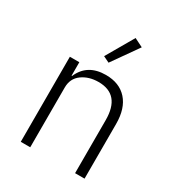

<svg xmlns="http://www.w3.org/2000/svg" viewBox="-182 -885 926 1001"><g transform="rotate(30 281.5 -384.0)"><path d="M393 -742 283 -586 246 -604 341 -768ZM150 0H93V-512H150V-431H153Q193 -524 304 -524Q386 -524 431.5 -473Q477 -422 477 -329V0H420V-319Q420 -473 289 -473Q231 -473 190.5 -443.5Q150 -414 150 -360Z"/></g></svg>

Font: IBM Plex Sans Light
Style: Regular
Weight: 300
Designer: Mike Abbink, Paul van der Laan, Pieter van Rosmalen
Foundry: Bold Monday
Version: Version 3.0